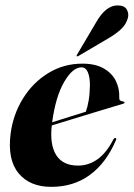

<svg xmlns="http://www.w3.org/2000/svg" viewBox="-20 -698 506 727"><path d="M418.5 -166Q382 -81 320.5 -35.8Q259 9.5 174 9.5Q93 9.5 50.5 -41.8Q8 -93 20 -190.5Q29.5 -264.5 67 -325Q104.5 -385.5 162.8 -421.2Q221 -457 292 -457Q341 -457 372.5 -439Q404 -421 418.5 -391.8Q433 -362.5 431.5 -329Q430 -315.5 445.5 -314Q451.5 -313 451.5 -310Q452 -307 446 -305Q437.5 -302.5 408 -293.8Q378.5 -285 337.8 -272.5Q297 -260 254.2 -247Q211.5 -234 176 -223Q168 -150 193 -110.5Q218 -71 275.5 -71Q315.5 -71 349.5 -95.2Q383.5 -119.5 409.5 -170.5Q413.5 -176.5 417 -175.5Q422.5 -174.5 418.5 -166ZM288.5 -443Q255 -443 222.8 -387.5Q190.5 -332 177.5 -235Q210.5 -245.5 245.8 -256.5Q281 -267.5 305 -275Q311.5 -292.5 315.8 -317.8Q320 -343 320.5 -375Q320.5 -406.5 312.5 -424.8Q304.5 -443 288.5 -443ZM344 -613.5Q380.5 -677.5 425 -677.5Q451.5 -677.5 460 -662Q468.5 -646.5 464.5 -631Q458 -606 439 -588.2Q420 -570.5 396.5 -556.5L276 -485.5Q272 -483.5 270 -485.5Q269 -486.5 272 -491.5Z"/></svg>

Font: Fraunces 144pt
Style: Bold Italic
Weight: 700
Italic angle: -16°
Version: Version 1.000;[b76b70a41]